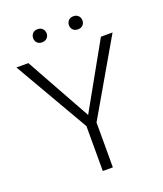

<svg xmlns="http://www.w3.org/2000/svg" viewBox="-157 -974 912 1076"><g transform="rotate(-20 299.5 -436.0)"><path d="M298.3 -323.2 515.6 -710.9H585L328.1 -267.6V0H268.1V-267.6L11.7 -710.9H83ZM155.8 -832.5Q155.8 -849.1 166.3 -860.6Q176.8 -872.1 195.8 -872.1Q214.4 -872.1 225.3 -860.6Q236.3 -849.1 236.3 -832.5Q236.3 -816.4 225.3 -805.2Q214.4 -793.9 195.8 -793.9Q176.8 -793.9 166.3 -805.2Q155.8 -816.4 155.8 -832.5ZM369.1 -832Q369.1 -848.6 379.9 -860.1Q390.6 -871.6 409.2 -871.6Q428.2 -871.6 439 -860.1Q449.7 -848.6 449.7 -832Q449.7 -815.9 439 -804.7Q428.2 -793.5 409.2 -793.5Q390.6 -793.5 379.9 -804.7Q369.1 -815.9 369.1 -832Z"/></g></svg>

Font: RobotoInd Light
Style: Regular
Weight: 300
Designer: Google
Version: Version 2.001151; 2014